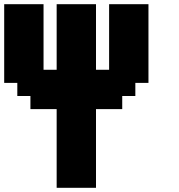

<svg xmlns="http://www.w3.org/2000/svg" viewBox="-20 -895 852 915"><path d="M250 0H437.5V-375H562.5V-437.5H625V-500H687.5V-875H500V-562.5H437.5V-875H250V-562.5H187.5V-875H0V-500H62.5V-437.5H125V-375H250Z"/></svg>

Font: Faithful 32x
Style: Semibold
Weight: 400
Foundry: Faithful Resource Pack
Version: Version 1.0; January 27, 2023